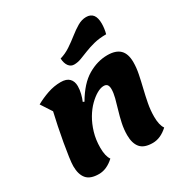

<svg xmlns="http://www.w3.org/2000/svg" viewBox="-202 -1032 1162 1214"><g transform="rotate(-30 379.0 -425.5)"><path d="M172 25Q109 25 82 -7Q55 -39 55 -99Q55 -120 61 -163.5Q67 -207 76.5 -260.5Q86 -314 97 -368Q108 -422 118 -464L66 -544Q107 -567 154.5 -583.5Q202 -600 251 -600Q293 -600 313 -579.5Q333 -559 333 -524Q333 -498 326 -470Q319 -442 310 -422L320 -417Q379 -518 449 -559Q519 -600 592 -600Q653 -600 683 -570.5Q713 -541 713 -479Q713 -439 704 -394.5Q695 -350 683.5 -303Q672 -256 663 -209Q654 -162 654 -115Q654 -53 675 -24Q622 25 565 25Q502 25 475 -7Q448 -39 448 -99Q448 -141 457 -183Q466 -225 478 -264.5Q490 -304 499 -339Q508 -374 508 -401Q508 -421 500.5 -432Q493 -443 474 -443Q452 -443 424.5 -427.5Q397 -412 368 -383.5Q339 -355 315 -314.5Q291 -274 276 -223.5Q261 -173 261 -115Q261 -53 282 -24Q229 25 172 25ZM382 -653Q358 -653 343 -673Q328 -693 326 -729Q365 -740 400.5 -763.5Q436 -787 468.5 -813Q501 -839 532.5 -857.5Q564 -876 596 -876Q662 -876 662 -791Q662 -774 659.5 -755Q657 -736 652 -718Q601 -718 562 -708Q523 -698 492 -685.5Q461 -673 434.5 -663Q408 -653 382 -653Z"/></g></svg>

Font: Lemonada
Style: Regular
Weight: 400
Designer: Mohamed Gaber (Arabic), Eduardo Tunni (Latin)
Foundry: Kief Type Foundry
Version: Version 4.005